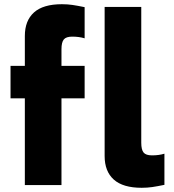

<svg xmlns="http://www.w3.org/2000/svg" viewBox="-20 -879 826 912"><path d="M30 0ZM272 -645V-566H382V-412H272V0H98V-412H30V-566H98V-708Q98 -781 141.5 -820Q185 -859 274 -859Q301 -859 324.5 -855.5Q348 -852 382 -845V-697Q356 -705 323 -705Q294 -705 283 -691.5Q272 -678 272 -645ZM477 -138V-846H651V-201Q651 -168 662 -154.5Q673 -141 702 -141Q735 -141 761 -149V-1Q727 6 703.5 9.5Q680 13 653 13Q564 13 520.5 -26Q477 -65 477 -138Z"/></svg>

Font: Biryani Black
Style: Regular
Weight: 900
Designer: Dan Reynolds and Mathieu Reguer
Foundry: Dan Reynolds and Mathieu Reguer
Version: Version 1.004; ttfautohint (v1.1) -l 5 -r 5 -G 72 -x 0 -D la